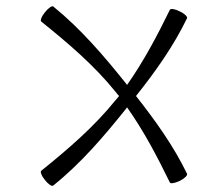

<svg xmlns="http://www.w3.org/2000/svg" viewBox="-20 -579 668 624"><path d="M114 -509C201 -439 286 -367 356 -280C360 -275 363 -271 367 -267C363 -262 360 -258 356 -254C286 -167 201 -94 114 -24C110 -21 115 -7 126 6C137 20 149 28 153 24C243 -48 318 -136 390 -226L393 -230C447 -154 491 -70 532 14C534 19 549 16 564 9C580 1 590 -9 588 -14C544 -105 485 -187 422 -267C485 -346 544 -429 588 -520C590 -524 580 -535 564 -542C549 -550 534 -552 532 -547C491 -463 447 -380 393 -303C392 -304 391 -306 390 -307C318 -397 243 -485 153 -558C149 -561 137 -553 126 -539C115 -526 110 -512 114 -509Z"/></svg>

Font: Nupuram ExtraLight
Style: Regular
Weight: 200
Designer: Santhosh Thottingal (santhosh.thottingal@gmail.com)
Foundry: SMC
Version: Version 1.000